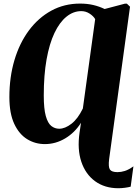

<svg xmlns="http://www.w3.org/2000/svg" viewBox="-20 -772 746 1044"><path d="M623.5 251.5Q549.5 251.5 497.2 213.5Q445 175.5 422.2 107.5Q399.5 39.5 412.5 -50.5L420.5 -104.5Q386.5 -50.5 334.5 -19.5Q282.5 11.5 224 11.5Q171.5 11.5 127.8 -15.2Q84 -42 57.5 -98.5Q31 -155 31 -244Q31 -352.5 58.5 -445Q86 -537.5 137.2 -606.5Q188.5 -675.5 259 -714Q329.5 -752.5 415.5 -752.5Q454 -752.5 487 -744.8Q520 -737 549 -723L659 -752H670L687 -735.5L573.5 92.5Q568 136 577.8 150Q587.5 164 619 164Q638.5 164 659 157.5Q679.5 151 705.5 132.5L690.5 243Q678 246.5 659.2 249Q640.5 251.5 623.5 251.5ZM302 -72Q333.5 -72 368.2 -98.8Q403 -125.5 430.5 -182L497.5 -668Q488 -684.5 467.2 -698Q446.5 -711.5 422 -711.5Q378.5 -711.5 341.2 -681.2Q304 -651 276.2 -592.8Q248.5 -534.5 233.2 -449Q218 -363.5 218 -253Q218 -180.5 229 -141.2Q240 -102 259 -87Q278 -72 302 -72Z"/></svg>

Font: Merriweather 96pt Black
Style: Italic
Weight: 900
Italic angle: -7.8°
Version: Version 2.101